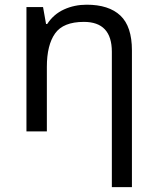

<svg xmlns="http://www.w3.org/2000/svg" viewBox="-20 -553 662 808"><path d="M535.2 234.4H450.7V-335Q450.7 -460.9 333 -460.9Q246.1 -460.9 211.7 -412.1Q177.2 -363.3 177.2 -271.5V0H91.3V-523.4H161.1L173.8 -452.1H178.7Q205.6 -493.2 249.3 -513.2Q293 -533.2 344.7 -533.2Q438 -533.2 486.6 -487.5Q535.2 -441.9 535.2 -340.8Z"/></svg>

Font: Lunasima
Style: Regular
Weight: 400
Designer: The DocRepair Project, Monotype Design Team
Foundry: Google
Version: Version 2.009